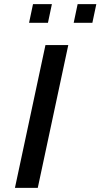

<svg xmlns="http://www.w3.org/2000/svg" viewBox="-20 -905 484 925"><path d="M52 0 199 -688H309L162 0ZM335 -795 354 -885H444L425 -795ZM120 -795 139 -885H230L211 -795Z"/></svg>

Font: Saira SemiExpanded Medium
Style: Italic
Weight: 500
Width: 6
Italic angle: -12°
Designer: Hector Gatti with collaboration of the Omnibus-Type team
Foundry: Omnibus-Type
Version: Version 1.101